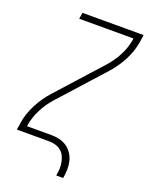

<svg xmlns="http://www.w3.org/2000/svg" viewBox="-164 -819 829 1068"><g transform="rotate(20 250.0 -285.0)"><path d="M306 165Q310 145 311 125.5Q312 106 308.5 87Q305 68 297 51Q289 34 275 22.5Q261 11 243 5.5Q225 0 205 0H13L20 -46Q29 -100 56 -152.5Q83 -205 122 -249L358 -511Q393 -550 416.5 -595.5Q440 -641 448 -689L449 -698H128L134 -735H496L489 -689Q480 -635 453 -582.5Q426 -530 387 -486L151 -224Q116 -185 92.5 -139.5Q69 -94 61 -46L60 -37H205Q230 -37 254 -31Q278 -25 297 -11.5Q316 2 329 22Q342 42 347.5 65.5Q353 89 352.5 114.5Q352 140 347 165Z"/></g></svg>

Font: Iosevka Curly Extralight
Style: Italic
Weight: 200
Italic angle: -9°
Monospace: yes
Designer: Belleve Invis
Foundry: Belleve Invis
Version: Version 22.1.2; ttfautohint (v1.8.4)